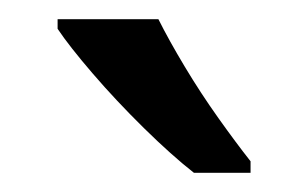

<svg xmlns="http://www.w3.org/2000/svg" viewBox="-20 -786 321 200"><path d="M145 -766Q156 -744 172.5 -716.5Q189 -689 207.5 -663Q226 -637 241 -618V-606H182Q159 -624 130 -652.5Q101 -681 76.5 -709.5Q52 -738 40 -756V-766Z"/></svg>

Font: Noto Sans Masaram Gondi
Style: Regular
Weight: 400
Designer: Ek Type & Mukund Gokhale
Foundry: Ek Type
Version: Version 1.004; ttfautohint (v1.8.4.7-5d5b)